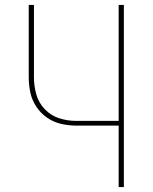

<svg xmlns="http://www.w3.org/2000/svg" viewBox="-20 -755 616 775"><path d="M459 0H480V-735H459V-267H288Q253 -267 219.5 -277.5Q186 -288 161 -314Q136 -340 126.5 -374Q117 -408 117 -443V-735H96V-443Q96 -412 102.5 -381.5Q109 -351 126.5 -324.5Q144 -298 170 -280Q196 -262 226.5 -255Q257 -248 288 -248H459Z"/></svg>

Font: Iosevka Sparkle Thin
Style: Regular
Weight: 100
Designer: Belleve Invis
Foundry: Belleve Invis
Version: Version 4.5.0; ttfautohint (v1.8.3)